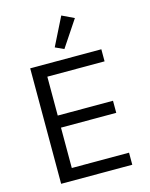

<svg xmlns="http://www.w3.org/2000/svg" viewBox="-137 -1035 874 1121"><g transform="rotate(-15 300.0 -474.5)"><path d="M90 0V-698H520V-625H174V-390H508V-317H174V-73H520V0ZM312 -755 260 -779 345 -949 418 -914Z"/></g></svg>

Font: Lilex Nerd Font
Style: Regular
Weight: 400
Designer: Mike Abbink, Paul van der Laan, Pieter van Rosmalen, Mikhael Khrustik
Foundry: Mikhael Khrustik
Version: Version 2.400; ttfautohint (v1.8.4.7-5d5b);Nerd Fonts 3.3.0